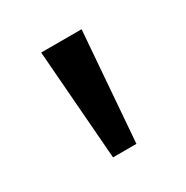

<svg xmlns="http://www.w3.org/2000/svg" viewBox="-77 -780 378 391"><g transform="rotate(-30 112.5 -585.0)"><path d="M160 -714 140 -456H85L65 -714Z"/></g></svg>

Font: Noto Sans Hatran
Style: Regular
Weight: 400
Designer: Monotype Design Team
Foundry: Monotype Imaging Inc.
Version: Version 2.001; ttfautohint (v1.8.4.7-5d5b)